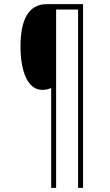

<svg xmlns="http://www.w3.org/2000/svg" viewBox="-20 -780 530 927"><path d="M381 127V-760H206C117 -760 79 -684 79 -555C79 -437 113 -346 184 -346C202 -346 212 -349 227 -355V127H251V-734H357V127Z"/></svg>

Font: Noto Sans Thai Looped Condensed Thin
Style: Regular
Weight: 100
Width: 3
Designer: Sasikarn Vongin, Ben Mitchell
Foundry: The Fontpad Ltd
Version: Version 1.001